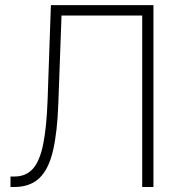

<svg xmlns="http://www.w3.org/2000/svg" viewBox="-20 -748 731 768"><path d="M22 0V-42H39.6Q84.5 -42.5 111.8 -73.2Q139.2 -104 152.8 -171.6Q166.5 -239.3 170.4 -348.6L183.6 -727.5H593.8V0H548.8V-686H226.1L213.4 -336.4Q209.5 -220.2 192.1 -145.8Q174.8 -71.3 137.5 -35.6Q100.1 0 36.6 0Z"/></svg>

Font: Inter Tight ExtraLight
Style: Regular
Weight: 250
Designer: Rasmus Andersson
Foundry: rsms
Version: Version 3.004